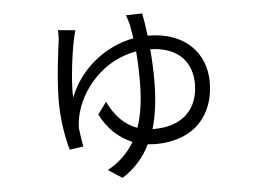

<svg xmlns="http://www.w3.org/2000/svg" viewBox="-50 -676 1100 823"><g transform="rotate(-5 500.0 -264.5)"><path d="M590 -612 520 -610C525 -598 530 -581 534 -565L543 -509C424 -487 312 -402 264 -278C260 -344 277 -472 289 -527C292 -539 295 -555 299 -565L224 -572C225 -561 225 -547 224 -532C218 -488 201 -363 201 -267C201 -188 215 -106 230 -57L289 -66C285 -86 279 -126 277 -145C277 -165 280 -183 283 -197C307 -306 403 -427 550 -452C553 -416 555 -374 555 -324C555 -250 547 -183 527 -125C472 -145 431 -188 403 -248L365 -197C395 -135 444 -90 501 -67C474 -22 437 16 385 44L445 83C500 48 539 3 565 -51L596 -49C775 -49 853 -161 853 -294C853 -415 770 -515 605 -515C600 -555 595 -588 590 -612ZM611 -456C738 -453 789 -379 789 -292C789 -189 727 -114 597 -114H591C609 -175 617 -245 617 -320C617 -367 615 -413 611 -456Z"/></g></svg>

Font: Noto Sans CJK HK DemiLight
Style: Regular
Weight: 350
Designer: Ryoko NISHIZUKA 西塚涼子 (kana, bopomofo & ideographs); Paul D. Hunt (Latin, Greek & Cyrillic); Sandoll Communications 산돌커뮤니
Foundry: Adobe
Version: Version 2.004;hotconv 1.0.118;makeotfexe 2.5.65603